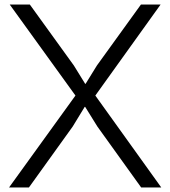

<svg xmlns="http://www.w3.org/2000/svg" viewBox="-20 -830 754 850"><path d="M402 -407 694 0H605L411 -270L357 -357H355L302 -270L108 0H20L314 -407L23 -810H112L307 -540L357 -459H359L409 -540L604 -810H691Z"/></svg>

Font: Sinkin Sans 300 Light
Style: Regular
Weight: 300
Designer: Keith Bates
Foundry: K-Type
Version: Sinkin Sans (version 1.0)  by Keith Bates   •   © 2014   www